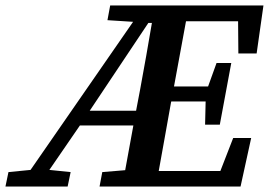

<svg xmlns="http://www.w3.org/2000/svg" viewBox="-63 -684 987 704"><path d="M811 -488 810 -606H619L575 -367H700L731 -453H785L743 -227H689L691 -312H565L564 -308Q553 -245 541.5 -182Q530 -119 519 -57H745L792 -178H858L819 0H302L312 -53L396 -60L426 -224H230L118 -61L196 -53L185 0H-43L-32 -53L49 -61L425 -604L331 -610L341 -664H903L878 -488ZM484 -600H481L266 -278H436L451 -357Q462 -418 473 -478.5Q484 -539 494 -600Z"/></svg>

Font: Source Serif 4 SmText Semibold
Style: Italic
Weight: 600
Italic angle: -12°
Designer: Frank Grießhammer
Foundry: Adobe
Version: Version 4.005;hotconv 1.1.0;makeotfexe 2.6.0